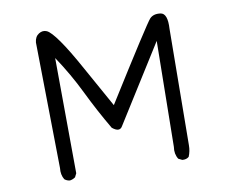

<svg xmlns="http://www.w3.org/2000/svg" viewBox="-84 -858 1168 994"><g transform="rotate(-10 500.0 -361.0)"><path d="M205.1 31.2Q189.5 29.3 177.7 19.5Q162.1 -5.9 166 -41L156.2 -703.1Q159.2 -733.4 180.2 -746.6Q201.2 -759.8 222.2 -750.5Q243.2 -741.2 282.2 -686Q321.3 -630.9 378.9 -525.9Q436.5 -420.9 497.1 -313.5Q741.2 -703.1 761.2 -723.6Q781.2 -744.1 817.9 -738.8Q854.5 -733.4 849.6 -652.3Q843.8 -74.2 843.8 -42Q843.8 -9.8 832 17.6Q818.4 29.3 796.9 27.3L777.3 17.6Q759.8 -9.8 765.6 -46.9L773.4 -602.5L520.5 -200.2Q503.9 -168.9 465.8 -200.2Q407.2 -299.8 356.4 -404.3Q305.7 -508.8 240.2 -606.4L244.1 0L234.4 19.5Q220.7 29.3 205.1 31.2Z"/></g></svg>

Font: JasonHandwriting2
Style: Regular
Weight: 400
Version: Version 1.05.10